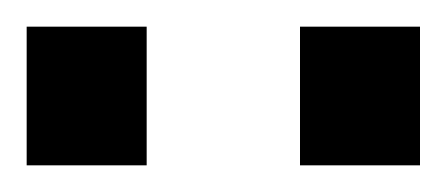

<svg xmlns="http://www.w3.org/2000/svg" viewBox="-38 -743 335 144"><path d="M-18 -723H72V-619H-18ZM187 -723H277V-619H187Z"/></svg>

Font: Panefresco 600wt
Style: Regular
Weight: 600
Designer: Campivisivi
Foundry: Campivisivi & Chank Co
Version: Version 1.001